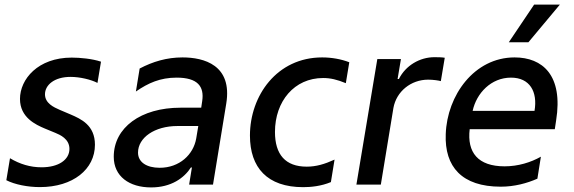

<svg xmlns="http://www.w3.org/2000/svg" viewBox="-20 -802 2493 834"><path d="M153.4 10.7C297.2 10.7 392.4 -66.8 392.4 -173.3C392.4 -258.2 332 -285.2 286.9 -304.7L239.3 -324.9C213.1 -336.3 175.4 -353.7 175.4 -392.4C175.4 -432.9 216.3 -468 286.2 -468C327.4 -468 375.7 -456.3 403.4 -441.8L418.7 -534.1C380.7 -546.9 327.4 -551.8 291.5 -551.8C144.9 -551.8 66.8 -458.1 66.8 -372.2C66.8 -291.2 135.7 -260.3 174 -244L220.5 -224.8C240.4 -216.6 281.6 -198.9 281.6 -155.2C281.6 -108 234.4 -75.3 160.5 -75.3C111.5 -75.3 66.1 -89.1 23.4 -114.7L7.5 -19.2C44 -0.4 100.5 10.7 153.4 10.7Z M636.4 12.1C723.7 12.1 779.8 -28.8 809.3 -74.6H813.6L801.5 0H905.2L962.7 -351.6C990.4 -519.9 865.4 -552.6 772.7 -552.6C704.5 -552.6 643.8 -534.4 586.6 -504.3L570.3 -404.5C623.9 -441.4 675.8 -464.8 747.2 -464.8C838.4 -464.8 867.9 -426.8 858.3 -362.9L854 -334.2H764.2C592 -334.2 474.1 -247.9 474.1 -121.1C474.1 -35.9 541.5 12.1 636.4 12.1ZM673.7 -73.2C617.2 -73.2 579.5 -97.3 579.5 -139.2C579.5 -203.8 651.3 -254.6 750.7 -254.6H841.3L832.4 -201C820.3 -130 759.2 -73.2 673.7 -73.2Z M1296.9 11C1330.3 11 1375 6.7 1417.3 -11L1433.2 -108.7C1389.6 -88.8 1353 -78.1 1312.5 -78.1C1219.8 -78.1 1174.4 -130.7 1174.4 -228.7C1174.4 -362.2 1258.5 -463.1 1383.5 -463.1C1415.8 -463.1 1444.2 -456.3 1482.2 -440.7L1497.2 -531.6C1462 -545.1 1421.2 -552.6 1379.3 -552.6C1182.9 -552.6 1065.7 -386.4 1065.7 -213.1C1065.7 -73.9 1141 11 1296.9 11Z M1528.1 0H1634.2L1688.9 -333.1C1701.7 -404.5 1764.9 -456 1839.8 -456C1862.2 -456 1886.7 -452.1 1894.9 -449.6L1911.9 -551.1C1900.9 -553.3 1880.7 -553.6 1867.2 -553.6C1803.3 -553.6 1741.8 -517.4 1712.7 -458.8H1707L1721.6 -545.5H1619Z M2411.9 -782H2300.1L2190 -618.3H2275.2ZM2215.2 -552.6C2039.8 -552.6 1921.9 -387.4 1916.2 -219.5C1910.5 -77.4 1986.5 8.9 2155.2 8.9C2214.5 8.9 2269.5 -6 2314.3 -25.9L2329.5 -121.4C2285.9 -96.6 2230.5 -79.5 2171.9 -79.5C2056.1 -79.5 2008.2 -139.9 2020.2 -240.8H2389.9L2395.6 -278.4C2427.2 -475.5 2336.3 -552.6 2215.2 -552.6ZM2301.8 -320.3H2033C2049.7 -397.4 2113.3 -464.8 2199.6 -464.8C2281.2 -464.8 2316.1 -403.8 2301.8 -320.3Z"/></svg>

Font: TID UI Medium
Style: Italic
Weight: 500
Italic angle: -9.39999°
Designer: The TID Project Authors
Foundry: Bakken & Bæck
Version: Version 1.001;hotconv 1.0.109;makeotfexe 2.5.65596